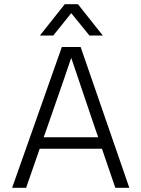

<svg xmlns="http://www.w3.org/2000/svg" viewBox="-20 -899 677 919"><path d="M204 -284 189 -242H450L435 -285L321 -622Q308 -582 204 -284ZM105 0H38L276 -674H366L599 0H532L468 -187H170ZM235 -729H171L290 -879H353L472 -729H408L321 -836Z"/></svg>

Font: Hind Madurai Light
Style: Regular
Weight: 300
Designer: Jyotish Sonowal
Foundry: Indian Type Foundry
Version: Version 1.001;PS 1.0;hotconv 1.0.86;makeotf.lib2.5.63406; tt